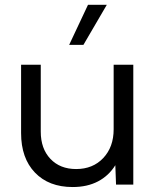

<svg xmlns="http://www.w3.org/2000/svg" viewBox="-20 -752 639 782"><path d="M522.9 0H452.6L449.7 -79.1Q422.9 -36.1 379.2 -13.2Q335.4 9.8 275.9 9.8Q178.7 9.8 122.3 -49.1Q65.9 -107.9 65.9 -210V-488.3H146V-215.8Q146 -146.5 185.3 -105Q224.6 -63.5 290 -63.5Q358.4 -63.5 400.6 -108.4Q442.9 -153.3 442.9 -225.6V-488.3H522.9ZM319.8 -569.3H261.7L338.4 -732.4H415Z"/></svg>

Font: Kumbh Sans
Style: Regular
Weight: 400
Version: Version 1.005